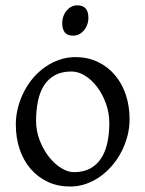

<svg xmlns="http://www.w3.org/2000/svg" viewBox="-20 -682 543 717"><path d="M388.2 -222.2Q388.2 -260.7 375.5 -295.7Q362.8 -330.6 342.8 -357.2Q322.8 -383.8 297.4 -399.4Q272 -415 247.1 -415Q210 -415 184.6 -400.9Q159.2 -386.7 143.8 -362.1Q128.4 -337.4 121.6 -303.7Q114.7 -270 114.7 -231Q114.7 -192.4 128.4 -157.5Q142.1 -122.6 162.8 -96.2Q183.6 -69.8 208.5 -54.4Q233.4 -39.1 255.9 -39.1Q290.5 -39.1 315.4 -52Q340.3 -64.9 356.4 -88.9Q372.6 -112.8 380.4 -146.5Q388.2 -180.2 388.2 -222.2ZM463.9 -236.8Q463.9 -204.1 455.6 -172.9Q447.3 -141.6 432.6 -113.8Q418 -85.9 397.5 -62.3Q377 -38.6 352.3 -21.5Q327.6 -4.4 299.8 5.1Q272 14.6 242.2 14.6Q195.8 14.6 158.4 -2.9Q121.1 -20.5 94.5 -51.3Q67.9 -82 53.5 -124.5Q39.1 -167 39.1 -216.8Q39.1 -249 47.1 -280.3Q55.2 -311.5 69.6 -339.6Q84 -367.7 104.2 -391.4Q124.5 -415 149.2 -432.1Q173.8 -449.2 202.4 -459Q231 -468.8 261.2 -468.8Q307.1 -468.8 344.5 -451.2Q381.8 -433.6 408.4 -402.6Q435.1 -371.6 449.5 -329.1Q463.9 -286.6 463.9 -236.8ZM310.1 -615.7Q310.1 -602.1 305.7 -589.8Q301.3 -577.6 293.7 -568.6Q286.1 -559.6 275.9 -554.2Q265.6 -548.8 253.4 -548.8Q231.4 -548.8 221.9 -561Q212.4 -573.2 212.4 -595.7Q212.4 -609.4 216.8 -621.6Q221.2 -633.8 229 -642.8Q236.8 -651.9 246.8 -657Q256.8 -662.1 268.6 -662.1Q310.1 -662.1 310.1 -615.7Z"/></svg>

Font: Gentium Basic
Style: Regular
Weight: 400
Designer: J. Victor Gaultney and Annie Olsen
Foundry: SIL International
Version: Version 1.100